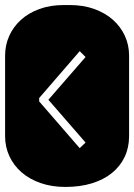

<svg xmlns="http://www.w3.org/2000/svg" viewBox="-22 -781 527 754"><path d="M238.3 -761.2H252Q305.2 -761.2 348.4 -745.6Q391.6 -730 421.9 -702.9Q452.1 -675.8 468.5 -639.9Q484.9 -604 484.9 -563V-246.1Q484.9 -201.2 467.3 -164.3Q449.7 -127.4 417.2 -101.3Q384.8 -75.2 338.6 -61Q292.5 -46.9 234.9 -46.9Q180.7 -46.9 137 -62.3Q93.3 -77.6 62.5 -104.5Q31.7 -131.3 14.9 -167.7Q-2 -204.1 -2 -246.1V-563Q-2 -604 14.2 -639.9Q30.3 -675.8 60.1 -702.9Q89.8 -730 132.6 -745.6Q175.3 -761.2 228 -761.2ZM291 -199.2 314 -221.2 168 -389.2 314 -557.1 291 -580.1 131.8 -396V-382.8Z"/></svg>

Font: Monofett
Style: Regular
Weight: 400
Designer: vernon adams
Foundry: vernon adams
Version: Version 1.000